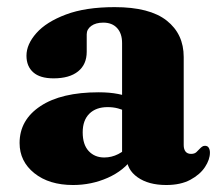

<svg xmlns="http://www.w3.org/2000/svg" viewBox="-20 -511 622 544"><path d="M338.7 -66.3V-77.3L325.9 -78.7V-389.1Q325.9 -416.2 311.8 -431.5Q297.7 -446.9 272.7 -446.9Q251.4 -446.9 238.5 -437.5Q225.7 -428.1 225.7 -413.8V-364.4Q225.7 -328.3 201.2 -308.7Q176.8 -289 131.8 -289Q93.3 -289 74.2 -306.1Q55 -323.1 55 -353.2Q55 -385.5 83.1 -417.2Q111.1 -448.9 166.6 -469.8Q222.1 -490.8 305 -490.8Q404.1 -490.8 452.3 -452.7Q500.5 -414.7 500.5 -349.5V-100Q500.5 -88.3 505.7 -81.6Q511 -75 521.3 -75Q531.1 -75 536.4 -79.9Q541.7 -84.8 546 -89.6Q549.2 -93 552.6 -95.4Q556 -97.9 560.7 -97.9Q568.1 -97.9 571.4 -92.4Q574.8 -87 574.8 -78.5Q574.8 -59 560.8 -37.7Q546.9 -16.5 519.3 -1.6Q491.8 13.2 451 13.2Q400.8 13.2 369.8 -8.7Q338.7 -30.7 338.7 -66.3ZM35.5 -105.7Q35.5 -171.2 94.6 -210.3Q153.6 -249.5 259.7 -249.5Q290.7 -249.5 314.8 -244.7Q339 -240 355.6 -231.7L341.6 -193.5Q327.7 -200.4 314.2 -203.9Q300.8 -207.5 284.9 -207.5Q252 -207.5 233.1 -188.8Q214.3 -170.1 214.3 -136.1Q214.3 -101.4 231.2 -83.1Q248.2 -64.8 275.4 -64.8Q296.2 -64.8 315 -74.4Q333.9 -84 345.7 -99.4L357.2 -64.8Q331.3 -27.6 285.2 -7.2Q239.1 13.2 187 13.2Q119.2 13.2 77.4 -20.2Q35.5 -53.7 35.5 -105.7Z"/></svg>

Font: Fraunces
Style: Regular
Weight: 900
Version: Version 1.000;[b76b70a41]